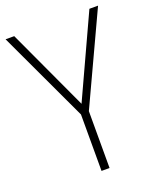

<svg xmlns="http://www.w3.org/2000/svg" viewBox="-134 -888 717 876"><g transform="rotate(-20 224.5 -450.0)"><path d="M225 -412 42 -807H0L206 -367V-93H245V-369L449 -807H407Z"/></g></svg>

Font: Noto Sans Kannada UI SemiCondensed ExtraLight
Style: Regular
Weight: 200
Width: 4
Designer: Jelle Bosma - Monotype Design Team
Foundry: Monotype Imaging Inc.
Version: Version 2.005